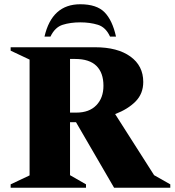

<svg xmlns="http://www.w3.org/2000/svg" viewBox="-20 -882 820 902"><path d="M30 0V-16L119 -58V-602L30 -644V-660H427Q532 -660 592.5 -616.5Q653 -573 653 -497Q653 -442 617 -405.5Q581 -369 521 -346L704 -59L780 -16V0H516L337 -308H309V-59L384 -16V0ZM333 -605H309V-353H339Q399 -353 432.5 -387.5Q466 -422 466 -479Q466 -540 433 -572.5Q400 -605 333 -605ZM189 -710Q224 -862 357 -862Q434 -862 471 -824.5Q508 -787 525 -710H497Q477 -754 440 -765.5Q403 -777 357 -777Q311 -777 274.5 -765.5Q238 -754 217 -710Z"/></svg>

Font: Spectral SC ExtraBold
Style: Regular
Weight: 800
Designer: Jean-Baptiste Levee
Foundry: Production Type
Version: Version 2.001